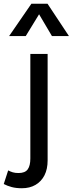

<svg xmlns="http://www.w3.org/2000/svg" viewBox="-82 -777 387 1022"><path d="M34.5 225Q4 225 -19.5 218.8Q-43 212.5 -62 202.5L-38.5 130Q-26.5 136.5 -14 140.2Q-1.5 144 17 144Q51.5 144 65.5 124.5Q79.5 105 79.5 67V-490H171.5V77Q171.5 123 154.8 156Q138 189 107.2 207Q76.5 225 34.5 225ZM-33.5 -585 85 -757H171L285 -585H194.5L126 -701L55 -585Z"/></svg>

Font: Geologica Roman Light
Style: Regular
Weight: 300
Designer: Sindre Bremnes, Frode Helland
Foundry: Monokrom Skriftforlag AS
Version: Version 1.010;gftools[0.9.28]